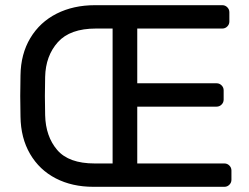

<svg xmlns="http://www.w3.org/2000/svg" viewBox="-20 -720 960 740"><path d="M872 -63V-27Q872 -16 864 -8Q856 0 845 0H340Q258 0 195 -32.5Q132 -65 96 -126.5Q60 -188 59 -271L58 -350L59 -429Q60 -512 97 -573.5Q134 -635 198.5 -667.5Q263 -700 346 -700H837Q848 -700 856 -692Q864 -684 864 -673V-637Q864 -626 856 -618Q848 -610 837 -610H509V-399H815Q826 -399 834 -391Q842 -383 842 -372V-336Q842 -325 834 -317Q826 -309 815 -309H509V-90H845Q856 -90 864 -82Q872 -74 872 -63ZM345 -90H414V-610H350Q250 -610 203 -557.5Q156 -505 154 -424L153 -350L154 -276Q156 -194 200.5 -142Q245 -90 345 -90Z"/></svg>

Font: Rubik
Style: Regular
Weight: 400
Designer: Hubert & Fischer
Foundry: Hubert & Fischer
Version: Version 1.100